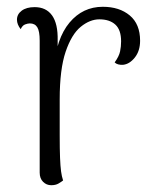

<svg xmlns="http://www.w3.org/2000/svg" viewBox="-20 -537 469 566"><path d="M131 9Q117 9 107 -1Q97 -11 97 -28V-417Q97 -445 90 -456.5Q83 -468 68 -468Q62 -468 54 -465Q46 -462 41 -451Q30 -465 30 -479Q30 -495 44 -505.5Q58 -516 82 -516Q116 -516 133.5 -491.5Q151 -467 150 -418V-337L138 -334Q146 -424 185 -470.5Q224 -517 283 -517Q332 -517 362.5 -491.5Q393 -466 393 -417Q393 -387 377.5 -367.5Q362 -348 343 -346Q326 -345 318 -353Q331 -371 334 -385.5Q337 -400 337 -415Q337 -449 320 -464.5Q303 -480 273 -480Q245 -480 218 -458Q191 -436 173.5 -384.5Q156 -333 156 -244Q156 -180 156 -138.5Q156 -97 157 -72Q158 -47 160 -32Q162 -17 166 -5Q161 -1 152.5 4Q144 9 131 9Z"/></svg>

Font: Arima Light
Style: Regular
Weight: 300
Designer: Joana Correia and Natanael Gama
Foundry: NDISCOVER
Version: Version 1.101;gftools[0.9.23]